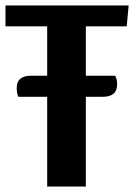

<svg xmlns="http://www.w3.org/2000/svg" viewBox="-29 -680 489 700"><path d="M284 -584V-404H391Q398 -391 398 -372Q398 -327 345 -327H284V0H143V-327H38Q32 -338 32 -360Q32 -404 85 -404H143V-584H-9V-660H440L433 -584Z"/></svg>

Font: Sansita Medium
Style: Regular
Weight: 500
Designer: Pablo Cosgaya
Foundry: Omnibus-Type
Version: Version 1.006